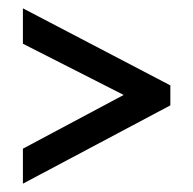

<svg xmlns="http://www.w3.org/2000/svg" viewBox="-20 -520 464 461"><path d="M35 -79V-163L277 -292L35 -415V-500L389 -315V-267Z"/></svg>

Font: Stick No Bills ExtraLight Medium
Style: Regular
Weight: 500
Version: Version 2.000